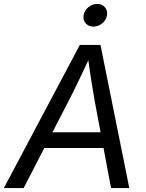

<svg xmlns="http://www.w3.org/2000/svg" viewBox="-44 -956 742 976"><path d="M-24.4 0 361.8 -727.5H466.8L613.3 0H520.5L439 -434.1Q432.1 -471.7 422.4 -532Q412.6 -592.3 400.4 -684.1H420.9Q379.9 -595.2 350.8 -535.2Q321.8 -475.1 300.3 -434.1L76.2 0ZM144 -203.6 157.2 -283.7H525.4L512.2 -203.6ZM430.7 -820.8Q406.2 -820.8 391.6 -837.6Q377 -854.5 380.9 -878.4Q384.8 -902.3 405 -919.2Q425.3 -936 449.7 -936Q474.6 -936 489.3 -919.2Q503.9 -902.3 500 -878.4Q496.6 -854.5 476.1 -837.6Q455.6 -820.8 430.7 -820.8Z"/></svg>

Font: Inter 20pt
Style: Italic
Weight: 400
Italic angle: -9.3988°
Version: Version 4.001;git-66647c0bb